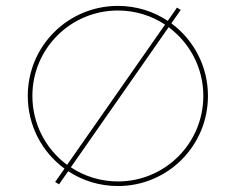

<svg xmlns="http://www.w3.org/2000/svg" viewBox="-20 -623 799 651"><path d="M561 -543.9 592.8 -589.4 580.1 -597.2 548.8 -552.2C500.5 -584.5 442.4 -603 379.9 -603C210.4 -603 74.2 -466.8 74.2 -297.9C74.2 -196.3 123 -106.9 198.7 -51.3L167 -5.9L180.2 2L211.4 -42.5C259.3 -10.7 317.4 7.8 379.9 7.8C548.8 7.8 685.1 -128.4 685.1 -297.9C685.1 -398.9 636.2 -488.3 561 -543.9ZM89.8 -297.9C89.8 -458 219.2 -587.4 379.9 -587.4C439 -587.4 494.1 -569.8 539.6 -539.6L207.5 -64C136.2 -116.7 89.8 -201.7 89.8 -297.9ZM379.9 -7.8C320.8 -7.8 266.1 -25.4 220.2 -55.7L551.8 -530.8C623 -478 669.4 -393.6 669.4 -297.9C669.4 -137.2 540 -7.8 379.9 -7.8Z"/></svg>

Font: Now Thin
Style: Regular
Weight: 100
Designer: Alfredo Marco Pradil
Foundry: Alfredo Marco Pradil
Version: Version 1.200;hotconv 1.0.109;makeotfexe 2.5.65596